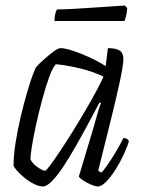

<svg xmlns="http://www.w3.org/2000/svg" viewBox="-20 -674 515 694"><path d="M135 0Q121 0 103 -9Q85 -18 69 -31Q53 -44 42 -56.5Q31 -69 29 -75Q29 -113 36.5 -159.5Q44 -206 55 -252.5Q66 -299 77.5 -338.5Q89 -378 98.5 -403.5Q108 -429 112 -433Q119 -441 136.5 -457Q154 -473 172 -486.5Q190 -500 199 -500Q214 -500 242 -491Q270 -482 302 -467.5Q334 -453 362 -435L370 -500Q400 -500 413 -491Q426 -482 426 -461Q426 -441 414 -383.5Q402 -326 381 -242Q360 -158 335 -57L346 -50Q355 -58 370 -80Q385 -102 400.5 -128Q416 -154 426 -175Q441 -175 446 -164Q440 -143 427 -115Q414 -87 397.5 -61Q381 -35 364 -17.5Q347 0 334 0Q325 0 309.5 -6.5Q294 -13 281 -21.5Q268 -30 265 -36L316 -206Q326 -242 334 -269Q342 -296 345 -301L340 -304Q322 -270 300 -229Q278 -188 255 -147.5Q232 -107 210 -73.5Q188 -40 168.5 -20Q149 0 135 0ZM143 -57Q147 -57 161.5 -76.5Q176 -96 197 -127.5Q218 -159 242 -197.5Q266 -236 288.5 -274.5Q311 -313 328.5 -345.5Q346 -378 354 -397Q317 -415 272.5 -426Q228 -437 182 -442Q170 -429 157.5 -394.5Q145 -360 133 -315.5Q121 -271 111 -226Q101 -181 95.5 -146.5Q90 -112 90 -98Q97 -83 115.5 -70Q134 -57 143 -57ZM177 -598Q177 -615 180.2 -626Q183.3 -637 186.9 -640Q211.2 -640 246.3 -642Q281.4 -644 318.3 -646.5Q355.2 -649 385.4 -651Q415.5 -653 430.8 -654L439.8 -645Q438.9 -630 435.8 -617Q432.6 -604 429.9 -598Z"/></svg>

Font: Texturina 72pt 72pt ExtraLight
Style: Italic
Weight: 200
Italic angle: -11°
Designer: Guillermo Torres Carreño
Foundry: Omnibus-Type
Version: Version 1.002; ttfautohint (v1.8.3)